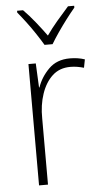

<svg xmlns="http://www.w3.org/2000/svg" viewBox="-54 -799 451 834"><g transform="rotate(-5 171.0 -382.0)"><path d="M263 -538Q299 -538 328 -528L321 -492Q307 -496 292.5 -498.5Q278 -501 262 -501Q215 -501 184 -472.5Q153 -444 136.5 -395.5Q120 -347 121 -288V0H82V-529H114L119 -424H121Q136 -468 171 -503Q206 -538 263 -538ZM159 -606Q146 -628 127.5 -656Q109 -684 89 -710.5Q69 -737 53 -756V-764H79Q104 -739 130 -706.5Q156 -674 177 -645Q198 -675 223.5 -705Q249 -735 275 -764H302V-756Q285 -736 264.5 -709Q244 -682 225.5 -655Q207 -628 194 -606Z"/></g></svg>

Font: Noto Sans Khmer SemiCondensed ExtraLight
Style: Regular
Weight: 200
Width: 4
Designer: Danh Hong and the Monotype Design Team
Foundry: Monotype Imaging Inc.
Version: Version 2.004; ttfautohint (v1.8.4.7-5d5b)